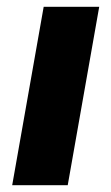

<svg xmlns="http://www.w3.org/2000/svg" viewBox="-20 -547 328 567"><path d="M16 0H180L273 -527H109Z"/></svg>

Font: Archivo ExtraBold
Style: Italic
Weight: 800
Italic angle: -10°
Designer: Hector Gatti
Foundry: Omnibus-Type
Version: Version 2.001